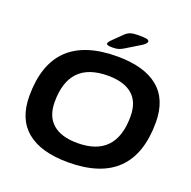

<svg xmlns="http://www.w3.org/2000/svg" viewBox="-150 -1024 1177 1181"><g transform="rotate(20 438.5 -433.5)"><path d="M417 8Q240 8 147.5 -68Q55 -144 55 -295Q55 -708 482 -708Q658 -708 750 -632.5Q842 -557 842 -407Q842 8 417 8ZM431 -123Q683 -123 683 -388Q683 -483 628 -530Q573 -577 468 -577Q214 -577 214 -314Q214 -219 269.5 -171Q325 -123 431 -123ZM431 -749Q394 -749 394 -761Q394 -770 409 -785L470 -845Q487 -862 506 -868.5Q525 -875 559 -875Q594 -875 611 -872Q628 -869 628 -858Q628 -844 595 -824L503 -768Q486 -758 471.5 -753.5Q457 -749 431 -749Z"/></g></svg>

Font: Asap Expanded Expanded Regular
Style: Bold Italic
Weight: 700
Width: 7
Italic angle: -6°
Designer: Pablo Cosgaya
Foundry: Omnibus-Type
Version: Version 3.001; ttfautohint (v1.8.4.7-5d5b)